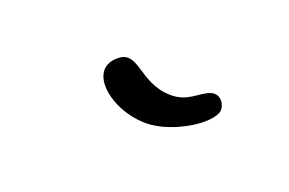

<svg xmlns="http://www.w3.org/2000/svg" viewBox="-44 -804 688 457"><g transform="rotate(-20 300.0 -575.5)"><path d="M452 -476C414 -459 334 -476 291 -506C215 -559 189 -682 270 -682C325 -682 299 -611 356 -559C391 -527 424 -539 451 -528C477 -517 468 -483 452 -476Z"/></g></svg>

Font: PicNic
Style: Regular
Weight: 400
Designer: Mariel Nils
Foundry: Velvetyne Type Foundry
Version: Version 2.000;Glyphs 3.2.3 (3260)